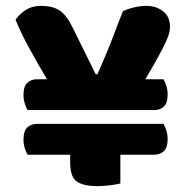

<svg xmlns="http://www.w3.org/2000/svg" viewBox="-20 -629 637 654"><path d="M74 -254Q69 -262 64.5 -276Q60 -290 60 -305Q60 -335 73 -347Q86 -359 106 -359H140Q108 -413 79 -466Q50 -519 33 -562Q45 -580 67 -594.5Q89 -609 120 -609Q158 -609 182 -594Q206 -579 227 -536L306 -376H312Q325 -406 335.5 -430.5Q346 -455 355.5 -479Q365 -503 375 -530Q385 -557 399 -591Q416 -599 437.5 -604Q459 -609 479 -609Q511 -609 535 -591Q559 -573 559 -538Q559 -529 556.5 -517.5Q554 -506 545 -486.5Q536 -467 519.5 -436.5Q503 -406 475 -359H537Q542 -350 546.5 -337Q551 -324 551 -307Q551 -278 538 -266Q525 -254 505 -254ZM74 -102Q69 -110 64.5 -124Q60 -138 60 -153Q60 -183 73 -195Q86 -207 106 -207H537Q542 -198 546.5 -185Q551 -172 551 -155Q551 -126 538 -114Q525 -102 505 -102H390V-4Q379 -1 356 2Q333 5 311 5Q265 5 242 -10.5Q219 -26 219 -76V-102Z"/></svg>

Font: Baloo Thambi
Style: Regular
Weight: 400
Designer: Aadarsh Rajan and Ek Type
Foundry: Ek Type
Version: Version 1.100;PS 1.000;hotconv 1.0.88;makeotf.lib2.5.647800;